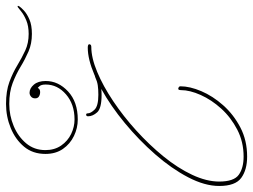

<svg xmlns="http://www.w3.org/2000/svg" viewBox="-194 -480 860 653"><g transform="rotate(-90 236.5 -154.0)"><path d="M209 -564Q253 -564 284 -552.5Q315 -541 340.5 -525.5Q366 -510 391 -498.5Q416 -487 447 -487Q474 -487 493 -495Q512 -503 523 -512Q534 -521 537 -523Q539 -525 541.5 -524.5Q544 -524 541 -519Q538 -514 527 -503.5Q516 -493 496.5 -484.5Q477 -476 447 -476Q414 -476 387.5 -487.5Q361 -499 335.5 -514.5Q310 -530 280 -541.5Q250 -553 209 -553Q170 -553 134 -538Q98 -523 75 -495.5Q52 -468 52 -430Q52 -399 67.5 -376.5Q83 -354 107 -342.5Q131 -331 156 -331Q208 -331 241.5 -360Q275 -389 275 -429Q275 -444 269.5 -450Q264 -456 264 -456Q264 -456 260.5 -452Q257 -448 249 -448Q241 -448 234.5 -452Q228 -456 228 -465Q228 -474 234 -479Q240 -484 247 -484Q262 -484 274.5 -469.5Q287 -455 287 -429Q287 -386 251.5 -353Q216 -320 156 -320Q127 -320 100 -333Q73 -346 56 -370.5Q39 -395 39 -430Q39 -473 63.5 -502.5Q88 -532 127 -548Q166 -564 209 -564ZM240 -250Q259 -250 272.5 -252Q286 -254 301 -261Q303 -261 305 -262L307 -263Q361 -286 400 -286Q413 -286 412 -280Q411 -274 403 -274Q366 -274 318 -254Q270 -234 218.5 -199.5Q167 -165 118.5 -121Q70 -77 30.5 -28.5Q-9 20 -32 69Q-55 118 -55 161Q-55 211 -32 227.5Q-9 244 30 244Q80 244 121.5 222.5Q163 201 193 168Q223 135 239.5 98Q256 61 256 31Q256 20 262.5 22Q269 24 269 29Q269 61 252.5 100Q236 139 204.5 174.5Q173 210 129 233Q85 256 30 256Q-15 256 -42.5 236Q-70 216 -70 161Q-70 112 -40.5 55.5Q-11 -1 37.5 -56.5Q86 -112 144 -160Q202 -208 260 -240Q251 -239 240 -239Q194 -239 180.5 -254Q167 -269 167 -285Q167 -291 172 -291.5Q177 -292 177 -286Q177 -276 189.5 -263Q202 -250 240 -250Z"/></g></svg>

Font: Kapakana Light
Style: Regular
Weight: 300
Designer: Kyosuke Nagai
Version: Version 1.000